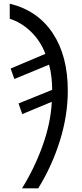

<svg xmlns="http://www.w3.org/2000/svg" viewBox="-20 -785 444 1045"><path d="M262 -231 101 -164 81 -222 264 -296Q264 -332 259.5 -369Q255 -406 247 -433L58 -355L38 -412L227 -492Q200 -563 148 -613Q96 -663 33 -683V-765Q185 -728 267 -604.5Q349 -481 349 -291Q349 -157 306 -19Q263 119 188 240H100Q168 130 212 7.5Q256 -115 262 -231Z"/></svg>

Font: Noto Sans UI Narrow
Style: Italic
Weight: 400
Width: 4
Italic angle: -12°
Designer: Monotype Design Team
Foundry: Monotype Imaging Inc.
Version: Version 1.001